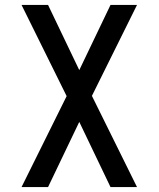

<svg xmlns="http://www.w3.org/2000/svg" viewBox="-20 -540 640 775"><path d="M67 215 249 -152 67 -520H174L300 -257L426 -520H533L351 -153L533 215H426L300 -48L174 215Z"/></svg>

Font: Iosevka SS04 Medium Extended
Style: Regular
Weight: 500
Width: 7
Monospace: yes
Designer: Belleve Invis
Foundry: Belleve Invis
Version: Version 19.0.0; ttfautohint (v1.8.4)